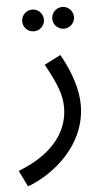

<svg xmlns="http://www.w3.org/2000/svg" viewBox="-81 -587 469 853"><g transform="rotate(-5 153.5 -160.5)"><path d="M230 -454C256 -454 278 -476 278 -502C278 -529 256 -551 230 -551C202 -551 181 -529 181 -502C181 -476 202 -454 230 -454ZM96 -454C122 -454 144 -476 144 -502C144 -529 122 -551 96 -551C68 -551 47 -529 47 -502C47 -476 68 -454 96 -454ZM9 230C123 188 274 70 274 -111C274 -172 253 -250 203 -339L130 -302C181 -209 199 -161 199 -106C199 -15 148 90 -26 158Z"/></g></svg>

Font: Noto Sans Arabic UI SmCn
Style: Regular
Weight: 400
Width: 4
Designer: Monotype Design Team, Nadine Chahine and Nizar Qandah
Foundry: Monotype Imaging Inc.
Version: Version 2.010